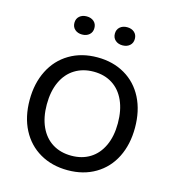

<svg xmlns="http://www.w3.org/2000/svg" viewBox="-107 -793 807 891"><g transform="rotate(15 297.0 -347.5)"><path d="M44.3 -261.3Q44.3 -341.3 75.4 -403Q106.4 -464.7 164.1 -499Q221.7 -533.3 298.3 -533.3Q373 -533.3 430.3 -499.9Q487.6 -466.6 518.9 -405.2Q550.1 -343.9 550.1 -262Q550.1 -182 519.4 -120.6Q488.7 -59.3 431.4 -25.4Q374.1 8.6 298.3 8.6Q222.9 8.6 165.2 -24.8Q107.6 -58.1 75.9 -119.1Q44.3 -180.1 44.3 -261.3ZM467.9 -262Q467.9 -324.1 447.4 -369.9Q426.9 -415.7 388.6 -440.1Q350.3 -464.6 298.3 -464.6Q247 -464.6 208 -440.5Q169 -416.4 147.8 -370.6Q126.6 -324.9 126.6 -261.3Q126.6 -199.9 147.4 -154.4Q168.3 -109 206.9 -84.9Q245.6 -60.9 297.6 -60.9Q348.9 -60.9 387.1 -84.6Q425.4 -108.3 446.6 -153.7Q467.9 -199.1 467.9 -262ZM346.7 -660.6Q346.7 -680.6 360.2 -692.4Q373.7 -704.1 394.7 -704.1Q415.7 -704.1 429.2 -692.4Q442.7 -680.6 442.7 -660.6Q442.7 -640.6 429.2 -628.8Q415.7 -617 394.7 -617Q373.7 -617 360.2 -628.8Q346.7 -640.6 346.7 -660.6ZM152.4 -660.6Q152.4 -680.6 165.9 -692.4Q179.4 -704.1 200.4 -704.1Q221.4 -704.1 234.9 -692.4Q248.4 -680.6 248.4 -660.6Q248.4 -640.6 234.9 -628.8Q221.4 -617 200.4 -617Q179.4 -617 165.9 -628.8Q152.4 -640.6 152.4 -660.6Z"/></g></svg>

Font: Mona Sans VF XLt
Style: Regular
Weight: 200
Designer: Deni Anggara
Foundry: GitHub
Version: Version 2.000;Glyphs 3.2.3 (3260)